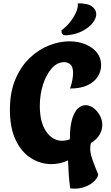

<svg xmlns="http://www.w3.org/2000/svg" viewBox="-20 -971 661 1143"><path d="M425 152Q418 152 411.5 151.5Q405 151 398 150Q392 107 389 64.5Q386 22 385 -16Q337 6 286 6Q222 6 165.5 -29Q109 -64 74 -136Q39 -208 39 -317Q39 -423 72 -500Q105 -577 158 -627Q211 -677 273 -701Q335 -725 393 -725Q445 -725 488 -707.5Q531 -690 556.5 -658.5Q582 -627 582 -583Q582 -547 562 -515Q542 -483 501 -463.5Q460 -444 397 -444Q407 -473 411 -496Q415 -519 415 -536Q415 -574 399 -587.5Q383 -601 362 -601Q321 -601 288 -564Q255 -527 236 -467.5Q217 -408 217 -340Q217 -243 255 -188Q293 -133 350 -133Q372 -133 396 -142V-143Q396 -218 409.5 -262.5Q423 -307 444.5 -326Q466 -345 489 -345Q514 -345 536.5 -328Q559 -311 574 -284.5Q589 -258 589 -227Q589 -199 573.5 -170.5Q558 -142 521 -119Q519 -111 518 -103Q517 -95 517 -87Q517 -60 528.5 -26Q540 8 565 69Q559 92 537.5 111Q516 130 486.5 141Q457 152 425 152ZM371 -761Q358 -761 352 -767.5Q346 -774 346 -783Q346 -789 347 -792Q369 -806 392.5 -834Q416 -862 431 -894Q446 -926 443 -951Q501 -952 527 -933Q553 -914 553 -887Q553 -862 532.5 -835.5Q512 -809 475 -788.5Q438 -768 386 -762Q382 -761 378.5 -761Q375 -761 371 -761Z"/></svg>

Font: Agbalumo
Style: Regular
Weight: 400
Designer: Raphael Alegbeleye
Foundry: Sorkin Type Co.
Version: Version 1.000; ttfautohint (v1.8.4)